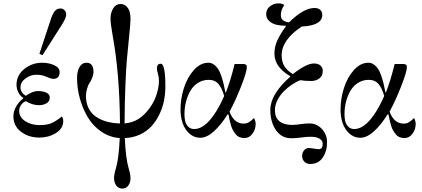

<svg xmlns="http://www.w3.org/2000/svg" viewBox="-20 -812 2504 1140"><path d="M213.9 -492.2 283.2 -702.1Q293 -731.4 305.7 -746.6Q318.4 -761.7 338.9 -761.7Q353.5 -761.7 363.3 -751.2Q373 -740.7 373 -725.1Q373 -707 350.6 -670.4L232.4 -484.4ZM59.6 -122.1Q59.6 -150.9 75.7 -179.4Q91.8 -208 118.2 -228V-231Q100.1 -241.2 89.1 -263.2Q78.1 -285.2 78.1 -308.6Q78.1 -365.2 124 -402.3Q169.9 -439.5 230.5 -439.5Q271 -439.5 302.5 -424.6Q334 -409.7 334 -384.8Q334 -343.8 296.9 -343.8Q282.2 -343.8 252 -357.4Q228.5 -368.2 195.3 -368.2Q161.1 -368.2 131.3 -346.2Q101.6 -324.2 101.6 -293Q101.6 -262.7 132.8 -243.2Q174.3 -271.5 205.1 -271.5Q233.4 -271.5 254.4 -262.2Q275.4 -252.9 275.4 -232.4Q275.4 -210.4 256.6 -199Q237.8 -187.5 210.9 -187.5Q170.9 -187.5 133.8 -211.4Q117.2 -205.6 105.5 -189Q93.8 -172.4 93.8 -154.3Q93.8 -116.2 129.4 -92.8Q165 -69.3 213.9 -69.3Q258.3 -69.3 284.7 -80.3Q311 -91.3 347.7 -120.6Q355.5 -107.4 355.5 -93.8Q355.5 -48.8 312 -22Q268.6 4.9 213.9 4.9Q150.9 4.9 105.2 -29.3Q59.6 -63.5 59.6 -122.1Z M437.5 -349.1Q437.5 -388.7 452.1 -414.1Q466.8 -439.5 493.7 -439.5Q535.2 -439.5 535.2 -384.3Q535.2 -370.6 528.1 -351.8Q521 -333 512.2 -320.3Q502.9 -307.1 496.6 -284.2Q490.2 -261.2 490.2 -242.7Q490.2 -201.2 506.1 -169.4Q522 -137.7 550.3 -118.7Q578.6 -99.6 614.3 -89.8Q649.9 -80.1 692.4 -79.1Q689.9 -375 649.9 -594.7Q636.2 -671.4 636.2 -702.1Q636.2 -735.8 651.9 -762Q667.5 -788.1 695.3 -788.1Q716.8 -788.1 730.7 -774.2Q744.6 -760.3 749.8 -741.9Q754.9 -723.6 754.9 -702.1Q754.9 -673.8 746.6 -594.7Q738.3 -514.2 733.4 -459Q728.5 -403.8 724.4 -302.7Q720.2 -201.7 719.7 -79.1Q768.1 -83.5 803.7 -106.7Q839.4 -129.9 869.6 -171.9Q897.9 -211.4 910.9 -255.1Q923.8 -298.8 923.8 -330.1Q923.8 -353.5 918.5 -371.1Q911.6 -393.6 911.6 -405.8Q911.6 -433.6 934.6 -433.6Q961.9 -433.6 961.9 -297.4Q961.9 -252.4 952.9 -210.2Q943.8 -168 924.6 -129.2Q905.3 -90.3 877.7 -60.8Q850.1 -31.2 809.8 -12.7Q769.5 5.9 721.2 7.8Q726.1 127.4 744.1 188Q754.9 224.1 754.9 246.1Q754.9 271.5 741.9 289.6Q729 307.6 706.1 307.6Q683.1 307.6 670.2 289.6Q657.2 271.5 657.2 246.1Q657.2 224.1 668 188Q686 127.4 690.9 7.8Q630.9 3.4 581.5 -30.3Q532.2 -64 501.5 -115.5Q470.7 -167 454.1 -227.3Q437.5 -287.6 437.5 -349.1Z M1051.8 -161.1Q1051.8 -227.1 1072.3 -290.5Q1092.8 -354 1131.6 -396.7Q1170.4 -439.5 1216.8 -439.5Q1234.9 -439.5 1249.8 -429Q1264.6 -418.5 1274.9 -402.6Q1285.2 -386.7 1293.7 -361.8Q1302.2 -336.9 1307.4 -314.9Q1312.5 -293 1318.4 -263.2H1321.3Q1349.6 -335.4 1373 -432.1H1422.9Q1445.8 -432.1 1445.8 -416Q1445.8 -386.2 1411.6 -299.3Q1377.4 -212.4 1342.8 -148.9Q1369.6 -78.1 1426.3 -78.1Q1444.8 -78.1 1458 -86.2Q1471.2 -94.2 1488.3 -111.3Q1498 -91.8 1498 -77.1Q1498 -43.9 1479 -18.1Q1460 7.8 1431.6 7.8Q1415.5 7.8 1402.1 2.2Q1388.7 -3.4 1379.4 -15.1Q1370.1 -26.9 1363.3 -38.6Q1356.4 -50.3 1351.1 -69.1Q1345.7 -87.9 1343 -100.3Q1340.3 -112.8 1336.4 -132.8H1331.1Q1293.5 -71.8 1251 -33Q1208.5 5.9 1168.9 5.9Q1130.9 5.9 1103.3 -20Q1075.7 -45.9 1063.7 -82.8Q1051.8 -119.6 1051.8 -161.1ZM1075.2 -132.8Q1075.2 -109.9 1079.8 -91.6Q1084.5 -73.2 1097.9 -59.6Q1111.3 -45.9 1132.8 -45.9Q1209.5 -45.9 1284.2 -186.5Q1298.3 -212.9 1311 -242.2Q1298.8 -287.1 1277.8 -312.5Q1256.8 -337.9 1219.2 -337.9Q1184.1 -337.9 1155.8 -320.1Q1127.4 -302.2 1110.4 -272.7Q1093.3 -243.2 1084.2 -207.3Q1075.2 -171.4 1075.2 -132.8Z M1560.5 -728.5Q1560.5 -757.8 1583.5 -774.9Q1606.4 -792 1631.8 -792Q1656.2 -792 1667.5 -782.2Q1647.5 -752.4 1647.5 -721.7Q1647.5 -699.7 1663.3 -689.7Q1679.2 -679.7 1696.8 -679.7Q1782.7 -764.6 1847.2 -764.6Q1868.2 -764.6 1880.9 -753.9Q1893.6 -743.2 1893.6 -723.6Q1893.6 -660.6 1771.5 -654.3Q1652.3 -575.7 1652.3 -483.4Q1652.3 -445.8 1668.2 -419.4Q1684.1 -393.1 1718.8 -372.1Q1799.3 -435.1 1843.3 -435.1Q1869.1 -435.1 1882.8 -422.9Q1896.5 -410.6 1896.5 -390.6Q1896.5 -361.8 1876 -346.4Q1855.5 -331.1 1829.1 -331.1Q1788.6 -331.1 1763.7 -335.9Q1740.2 -327.6 1714.6 -310.5Q1689 -293.5 1665.8 -270.5Q1642.6 -247.6 1627.4 -217.5Q1612.3 -187.5 1612.3 -158.2Q1612.3 -114.3 1638.9 -92.3Q1665.5 -70.3 1714.8 -70.3Q1735.4 -70.3 1767.6 -75.2Q1792.5 -79.1 1819.3 -79.1Q1860.8 -79.1 1891.4 -45.9Q1921.9 -12.7 1921.9 31.7Q1921.9 86.4 1896 124Q1870.1 161.6 1822.3 161.6Q1801.3 161.6 1787.6 148.4Q1773.9 135.3 1773.9 112.3Q1773.9 95.2 1785.2 81.1Q1796.4 66.9 1813 66.9Q1824.2 66.9 1844.2 70.3Q1863.8 73.7 1874 73.7Q1896 73.7 1896 41Q1896 23.4 1877.7 11.7Q1859.4 0 1825.2 0Q1798.8 0 1769.5 4.4Q1739.3 8.8 1710 8.8Q1650.9 8.8 1617.9 -40Q1585 -88.9 1585 -159.2Q1585 -252.4 1703.1 -356.4V-359.9Q1661.1 -383.3 1635.3 -417.2Q1609.4 -451.2 1609.4 -494.1Q1609.4 -535.2 1627.4 -573.7Q1645.5 -612.3 1676.8 -654.8L1676.3 -659.2Q1645 -659.2 1620.4 -665.3Q1595.7 -671.4 1578.1 -687.5Q1560.5 -703.6 1560.5 -728.5Z M2002 -161.1Q2002 -227.1 2022.5 -290.5Q2043 -354 2081.8 -396.7Q2120.6 -439.5 2167 -439.5Q2185.1 -439.5 2200 -429Q2214.8 -418.5 2225.1 -402.6Q2235.4 -386.7 2243.9 -361.8Q2252.4 -336.9 2257.6 -314.9Q2262.7 -293 2268.6 -263.2H2271.5Q2299.8 -335.4 2323.2 -432.1H2373Q2396 -432.1 2396 -416Q2396 -386.2 2361.8 -299.3Q2327.6 -212.4 2293 -148.9Q2319.8 -78.1 2376.5 -78.1Q2395 -78.1 2408.2 -86.2Q2421.4 -94.2 2438.5 -111.3Q2448.2 -91.8 2448.2 -77.1Q2448.2 -43.9 2429.2 -18.1Q2410.2 7.8 2381.8 7.8Q2365.7 7.8 2352.3 2.2Q2338.9 -3.4 2329.6 -15.1Q2320.3 -26.9 2313.5 -38.6Q2306.6 -50.3 2301.3 -69.1Q2295.9 -87.9 2293.2 -100.3Q2290.5 -112.8 2286.6 -132.8H2281.2Q2243.7 -71.8 2201.2 -33Q2158.7 5.9 2119.1 5.9Q2081.1 5.9 2053.5 -20Q2025.9 -45.9 2013.9 -82.8Q2002 -119.6 2002 -161.1ZM2025.4 -132.8Q2025.4 -109.9 2030 -91.6Q2034.7 -73.2 2048.1 -59.6Q2061.5 -45.9 2083 -45.9Q2159.7 -45.9 2234.4 -186.5Q2248.5 -212.9 2261.2 -242.2Q2249 -287.1 2228 -312.5Q2207 -337.9 2169.4 -337.9Q2134.3 -337.9 2106 -320.1Q2077.6 -302.2 2060.5 -272.7Q2043.5 -243.2 2034.4 -207.3Q2025.4 -171.4 2025.4 -132.8Z"/></svg>

Font: Theano Didot
Style: Regular
Weight: 400
Designer: Alexey Kryukov
Version: Version 2.0